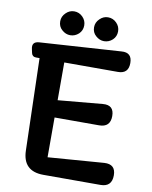

<svg xmlns="http://www.w3.org/2000/svg" viewBox="-102 -1043 882 1117"><g transform="rotate(10 339.0 -484.0)"><path d="M233 0Q111 0 108 -122L93 -665H72Q50 -665 45 -686L40 -709Q30 -752 75 -755L556 -786Q618 -791 618 -728Q618 -665 556 -665H239V-442L502 -466Q568 -472 568 -406Q568 -340 502 -340H239V-105L570 -130Q637 -134 637 -68Q637 0 570 0ZM245 -827Q218 -827 196 -847Q174 -866 174 -897Q174 -926 196 -947Q217 -968 245 -968Q274 -968 295 -947Q316 -926 316 -897Q316 -867 295 -847Q273 -827 245 -827ZM445 -827Q418 -827 396 -847Q374 -866 374 -897Q374 -926 396 -947Q417 -968 445 -968Q474 -968 495 -947Q516 -926 516 -897Q516 -867 495 -847Q473 -827 445 -827Z"/></g></svg>

Font: MaokenZhuyuanTi
Style: Regular
Weight: 400
Designer: Fontworks Inc & LongZhuTi team: ZERO子、时光羊、荆南、频凡、刘鹏、Little White Dog、帆影Magmeta、奈白不弍、白日月球、ChaoTawei、雨三（排名不分先后）
Version: Version 1.000; 20230222